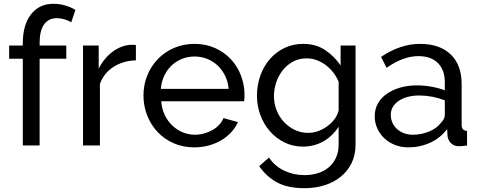

<svg xmlns="http://www.w3.org/2000/svg" viewBox="-20 -760 2501 1003"><path d="M27.8 -453.1V-522H99.1V-533.2Q99.1 -630.4 142.1 -685.3Q185.1 -740.2 258.8 -740.2Q289.6 -740.2 319.8 -731.7Q350.1 -723.1 374 -708L352.1 -643.1Q337.9 -652.8 317.4 -658.9Q296.9 -665 276.9 -665Q232.9 -665 210 -632.1Q187 -599.1 187 -536.1V-522H326.2V-453.1H187V0H99.1V-453.1Z M413.6 0V-522H495.6V-400.9Q522.5 -455.1 566.7 -488.5Q610.8 -522 660.6 -525.9Q670.4 -525.9 677.5 -525.9Q684.6 -525.9 689.9 -524.9V-444.8Q624 -442.9 573.5 -410.9Q522.9 -378.9 502 -321.8V0Z M729.5 -261.2Q729.5 -316.4 749 -365.2Q768.6 -414.1 804 -450.9Q839.4 -487.8 888.4 -509.3Q937.5 -530.8 996.6 -530.8Q1055.7 -530.8 1104 -508.8Q1152.3 -486.8 1186.3 -450.4Q1220.2 -414.1 1238.8 -365.5Q1257.3 -316.9 1257.3 -265.1Q1257.3 -253.9 1256.8 -244.9Q1256.3 -235.8 1255.4 -231H822.3Q825.2 -191.9 840.3 -159.9Q855.5 -127.9 879.4 -105Q903.3 -82 933.8 -69.1Q964.4 -56.2 998.5 -56.2Q1022.5 -56.2 1045.4 -62.5Q1068.4 -68.8 1088.4 -79.8Q1108.4 -90.8 1123.8 -106.9Q1139.2 -123 1147.5 -143.1L1223.1 -122.1Q1210 -93.3 1187.7 -69.1Q1165.5 -44.9 1136 -27.3Q1106.4 -9.8 1070.3 0Q1034.2 9.8 995.1 9.8Q936 9.8 887.2 -11.7Q838.4 -33.2 803.5 -70.1Q768.6 -106.9 749 -156.5Q729.5 -206.1 729.5 -261.2ZM820.3 -295.9H1174.3Q1171.4 -333 1155.8 -364.5Q1140.1 -396 1116.7 -418Q1093.3 -439.9 1062.3 -452.4Q1031.2 -464.8 996.6 -464.8Q961.4 -464.8 930.4 -452.4Q899.4 -439.9 876 -417.5Q852.5 -395 837.9 -364Q823.2 -333 820.3 -295.9Z M1322.3 -259.8Q1322.3 -314.9 1339.8 -364.5Q1357.4 -414.1 1389.4 -450.9Q1421.4 -487.8 1465.8 -509.3Q1510.3 -530.8 1564 -530.8Q1629.9 -530.8 1678 -498.8Q1726.1 -466.8 1759.3 -418V-522H1837.4V-5.9Q1837.4 50.3 1816.4 92.5Q1795.4 134.8 1759.3 163.8Q1723.1 192.9 1674.6 208Q1626 223.1 1571.3 223.1Q1482.4 223.1 1426.8 192.6Q1371.1 162.1 1334 107.9L1385.3 63Q1416 108.9 1465.1 131.8Q1514.2 154.8 1571.3 154.8Q1607.4 154.8 1639.9 144.8Q1672.4 134.8 1696.3 115Q1720.2 95.2 1734.6 65.2Q1749 35.2 1749 -5.9V-98.1Q1733.9 -74.2 1713.6 -54.7Q1693.4 -35.2 1669.2 -21.5Q1645 -7.8 1617.9 -1Q1590.8 5.9 1563 5.9Q1509.8 5.9 1465.6 -16.1Q1421.4 -38.1 1389.4 -75Q1357.4 -111.8 1339.8 -159.9Q1322.3 -208 1322.3 -259.8ZM1411.1 -257.8Q1411.1 -218.8 1425 -183.8Q1439 -148.9 1463.1 -123Q1487.3 -97.2 1519.8 -81.5Q1552.2 -65.9 1590.3 -65.9Q1618.2 -65.9 1644.3 -75.9Q1670.4 -85.9 1692.4 -102.5Q1714.4 -119.1 1729.2 -140.1Q1744.1 -161.1 1749 -183.1V-333Q1737.8 -359.9 1720.5 -381.8Q1703.1 -403.8 1681.2 -420.4Q1659.2 -437 1633.8 -446Q1608.4 -455.1 1582 -455.1Q1542 -455.1 1510.5 -438Q1479 -420.9 1457 -393.1Q1435.1 -365.2 1423.1 -329.6Q1411.1 -293.9 1411.1 -257.8Z M1937.5 -152.8Q1937.5 -189 1953.6 -218.5Q1969.7 -248 1999.3 -269Q2028.8 -290 2069.3 -302Q2109.9 -314 2157.7 -314Q2195.8 -314 2234.9 -306.9Q2273.9 -299.8 2303.7 -288.1V-330.1Q2303.7 -394 2267.8 -430.4Q2231.9 -466.8 2165.5 -466.8Q2086.4 -466.8 1999.5 -405.8L1970.7 -462.9Q2071.8 -530.8 2173.8 -530.8Q2276.9 -530.8 2334.2 -475.8Q2391.6 -420.9 2391.6 -320.8V-107.9Q2391.6 -77.1 2419.9 -76.2V0Q2405.8 2 2396.7 2.9Q2387.7 3.9 2377.9 3.9Q2352.1 3.9 2336.4 -11.5Q2320.8 -26.9 2317.9 -48.8L2315.9 -85.9Q2280.8 -39.1 2227.3 -14.6Q2173.8 9.8 2112.8 9.8Q2075.7 9.8 2043.7 -2.7Q2011.7 -15.1 1988.3 -37.1Q1964.8 -59.1 1951.2 -88.6Q1937.5 -118.2 1937.5 -152.8ZM2021.5 -160.2Q2021.5 -138.2 2030 -119.1Q2038.6 -100.1 2054.2 -85.9Q2069.8 -71.8 2090.8 -64Q2111.8 -56.2 2135.7 -56.2Q2182.6 -56.2 2223.1 -73.5Q2263.7 -90.8 2284.7 -120.1Q2303.7 -139.2 2303.7 -159.2V-235.8Q2239.7 -260.7 2170.9 -261.2Q2105 -261.2 2063.2 -233.2Q2021.5 -205.1 2021.5 -160.2Z"/></svg>

Font: Raleway Medium
Style: Regular
Weight: 500
Designer: Matt McInerney, Pablo Impallari, Rodrigo Fuenzalida
Foundry: Matt McInerney, Pablo Impallari, Rodrigo Fuenzalida
Version: Version 3.000g; ttfautohint (v1.5) -l 8 -r 28 -G 28 -x 14 -D